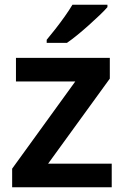

<svg xmlns="http://www.w3.org/2000/svg" viewBox="-20 -786 522 806"><path d="M449 0H31V-78L296 -444H47V-543H441V-456L182 -99H449ZM431 -756Q419 -742 398 -722Q377 -702 352.5 -680Q328 -658 304 -638.5Q280 -619 261 -606H176V-619Q192 -638 212 -663.5Q232 -689 251.5 -716.5Q271 -744 284 -766H431Z"/></svg>

Font: Noto Sans Adlam Unjoined SemiBold
Style: Regular
Weight: 600
Version: Version 3.001